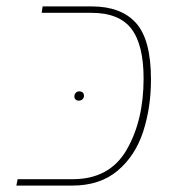

<svg xmlns="http://www.w3.org/2000/svg" viewBox="-20 -579 554 599"><path d="M35 -20H207Q322 -20 375 -111.5Q428 -203 428 -334Q428 -439 390 -489Q352 -539 265 -539H110L113 -559H266Q358 -559 404.5 -507Q451 -455 451 -331Q451 -243 426.5 -168Q402 -93 347 -46.5Q292 0 205 0H31ZM242 -280Q242 -287 238 -290.5Q234 -294 228 -294Q221 -294 216.5 -289.5Q212 -285 212 -278Q212 -272 216 -268.5Q220 -265 226 -265Q233 -265 237.5 -269.5Q242 -274 242 -280Z"/></svg>

Font: FiraGO Thin
Style: Italic
Weight: 100
Italic angle: -8°
Designer: bBox Type GmbH
Foundry: bBox Type GmbH
Version: Version 1.001